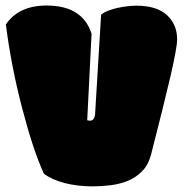

<svg xmlns="http://www.w3.org/2000/svg" viewBox="-20 -659 658 688"><path d="M292.5 -228Q298.3 -226.6 302.7 -226.6Q318.4 -226.6 320.8 -251L342.3 -606.4Q352.1 -614.7 368.2 -620.8Q384.3 -627 402.1 -630.9Q419.9 -634.8 437.7 -636.7Q455.6 -638.7 467.8 -638.7Q541.5 -638.7 578.1 -605Q614.7 -571.3 614.7 -518.1Q614.7 -488.3 590.6 -384.5Q566.4 -280.8 521 -104Q511.2 -67.9 489.5 -45.7Q467.8 -23.4 439.2 -11.5Q410.6 0.5 377.4 4.6Q344.2 8.8 312 8.8Q285.6 8.8 260.3 5.9Q234.9 2.9 212.2 -2.9Q189.5 -8.8 170.4 -17.3Q151.4 -25.9 137.2 -36.6Q98.6 -121.1 59.6 -270.5Q20.5 -419.4 1 -571.3Q46.9 -639.2 147 -639.2Q275.9 -639.2 308.1 -538.1Z"/></svg>

Font: Modak sl
Style: Regular
Weight: 400
Designer: Sarang Kulkarni, Maithili Shingre, Noopur Datye
Foundry: Ek Type
Version: Version 1.036;PS Version 1.000;hotconv 1.0.79;makeotf.lib2.5